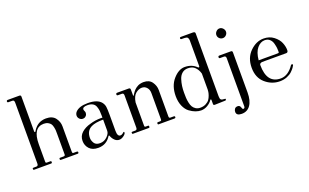

<svg xmlns="http://www.w3.org/2000/svg" viewBox="-92 -1140 2841 1764"><g transform="rotate(-20 1328.5 -258.0)"><path d="M55 0Q48 0 48 -12Q48 -20 58 -20H86Q104 -20 104 -43V-639Q104 -664 86 -664H48Q36 -664 36 -674Q36 -686 49 -686H162Q177 -686 177 -671V-332Q177 -325 181 -323Q185 -321 188 -326L193 -334Q198 -342 203.5 -350Q209 -358 220.5 -368.5Q232 -379 245 -387Q258 -395 277.5 -400.5Q297 -406 319 -406Q381 -406 409.5 -368.5Q438 -331 438 -286V-38Q438 -22 446 -22H481Q493 -22 493 -12Q493 -1 483 -1H319Q310 -1 310 -12Q310 -22 319 -22H351Q368 -22 368 -35V-232Q368 -255 367.5 -269Q367 -283 362.5 -304Q358 -325 349.5 -337Q341 -349 324 -358Q307 -367 283 -367Q177 -367 177 -206V-36Q177 -27 180 -24.5Q183 -22 190 -22H223Q233 -22 233 -12Q233 0 223 0Z M681 13Q624 13 594.5 -19Q565 -51 565 -96Q565 -144 599.5 -175Q634 -206 687 -220Q738 -236 796 -236L810 -235V-254Q810 -284 808 -303Q806 -322 798 -344.5Q790 -367 770 -378.5Q750 -390 719 -390Q671 -390 671 -365Q671 -360 676 -349Q681 -338 681 -333Q681 -310 669 -300Q658 -287 638 -287Q620 -287 606 -301Q593 -315 593 -332Q593 -351 606 -367Q642 -407 727 -407Q822 -407 858 -361Q874 -340 877.5 -316Q881 -292 881 -235V-80Q881 -25 910 -25Q926 -25 942 -41Q943 -42 944 -43Q946 -45 948 -45Q954 -45 954 -38Q954 -24 931.5 -7.5Q909 9 888 9Q862 9 842.5 -10.5Q823 -30 813 -59H806Q763 13 681 13ZM710 -22Q751 -22 780.5 -50.5Q810 -79 810 -107V-216Q733 -216 693 -196Q638 -169 638 -99Q638 -73 654 -47.5Q670 -22 710 -22Z M1022 0Q1015 0 1015 -12Q1015 -20 1025 -20H1053Q1071 -20 1071 -43V-358Q1071 -380 1053 -380H1015Q1003 -380 1003 -391Q1003 -404 1016 -404H1129Q1144 -404 1144 -388V-328Q1146 -323 1151 -330L1155 -336Q1159 -343 1162 -347.5Q1165 -352 1171.5 -360.5Q1178 -369 1184.5 -375.5Q1191 -382 1201 -389.5Q1211 -397 1222 -402Q1233 -407 1247 -410Q1261 -413 1276 -413Q1331 -413 1357 -376Q1383 -339 1383 -297V-38Q1383 -22 1396 -22H1429Q1441 -22 1441 -12Q1441 -1 1429 -1H1273Q1266 -1 1266 -12Q1266 -22 1276 -22H1293Q1303 -22 1306.5 -25Q1310 -28 1310 -38V-294Q1310 -327 1291 -348.5Q1272 -370 1244 -370Q1212 -370 1182.5 -345.5Q1153 -321 1144 -262V-36Q1144 -27 1147 -24.5Q1150 -22 1157 -22H1179Q1187 -22 1187 -12Q1187 0 1179 0Z M1686 13Q1661 13 1633 3Q1605 -7 1576 -28.5Q1547 -50 1528.5 -92Q1510 -134 1510 -190Q1510 -290 1564.5 -352Q1619 -414 1678 -414Q1748 -414 1793 -369Q1798 -364 1802.5 -366.5Q1807 -369 1807 -375V-629Q1807 -643 1799 -655Q1792 -665 1757 -665H1742Q1729 -665 1729 -675Q1729 -686 1741 -686H1858Q1880 -686 1880 -670V-55Q1880 -29 1889 -21Q1898 -13 1920 -13Q1929 -13 1931 -12Q1933 -11 1933 -6Q1933 4 1922 4L1822 7Q1807 7 1807 -4V-46Q1807 -50 1803 -51.5Q1799 -53 1797 -49Q1780 -23 1749.5 -5Q1719 13 1686 13ZM1688 -13Q1719 -13 1742.5 -25.5Q1766 -38 1777.5 -54Q1789 -70 1796.5 -92Q1804 -114 1805 -124.5Q1806 -135 1807 -146V-304L1806 -306Q1797 -340 1772 -366.5Q1747 -393 1702 -393Q1668 -393 1645 -373.5Q1622 -354 1611.5 -321Q1601 -288 1597 -258Q1593 -228 1593 -194Q1593 -165 1594 -143.5Q1595 -122 1600.5 -95.5Q1606 -69 1616 -52.5Q1626 -36 1644 -24.5Q1662 -13 1688 -13Z M2053 -590Q2053 -608 2067 -623Q2081 -638 2100 -638Q2119 -638 2133 -623Q2147 -608 2147 -590Q2147 -571 2133 -557Q2119 -543 2100 -543Q2081 -543 2067 -556.5Q2053 -570 2053 -590ZM2026 170Q1974 170 1974 133Q1974 116 1983.5 103.5Q1993 91 2013 91Q2034 91 2040 111.5Q2046 132 2054 132Q2070 132 2070 112V-358Q2070 -380 2051 -380H2013Q2002 -380 2002 -391Q2002 -404 2015 -404H2128Q2142 -404 2142 -388V4Q2142 83 2111.5 126.5Q2081 170 2026 170Z M2458 9Q2379 9 2317 -45Q2255 -99 2255 -196Q2255 -293 2315.5 -352.5Q2376 -412 2448 -412Q2506 -412 2546.5 -380.5Q2587 -349 2602.5 -311Q2618 -273 2618 -238Q2618 -214 2599 -214H2390Q2371 -214 2362.5 -213.5Q2354 -213 2346 -208Q2338 -203 2338 -193Q2338 -13 2474 -13H2477Q2548 -15 2603 -96Q2608 -103 2616 -100Q2624 -97 2620 -88Q2617 -81 2607.5 -67.5Q2598 -54 2579 -35.5Q2560 -17 2528 -4Q2496 9 2458 9ZM2339 -239H2518Q2533 -239 2535.5 -241Q2538 -243 2538 -257Q2538 -272 2536.5 -287.5Q2535 -303 2528 -331Q2521 -359 2502 -376.5Q2483 -394 2454 -394Q2412 -394 2379 -355Q2346 -316 2339 -239Z"/></g></svg>

Font: HK Venetian
Style: Regular
Weight: 400
Designer: Alfredo Marco Pradil
Foundry: Alfredo Marco Pradil
Version: Version 1.000;PS 001.000;hotconv 1.0.88;makeotf.lib2.5.64775